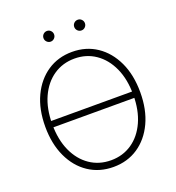

<svg xmlns="http://www.w3.org/2000/svg" viewBox="-160 -1037 1073 1172"><g transform="rotate(-20 376.5 -450.5)"><path d="M650.4 -384.3V-343.3H101.6V-384.3ZM377 9.8Q286.1 9.8 216.3 -36.6Q146.5 -83 107.2 -167.2Q67.9 -251.5 67.9 -363.3Q67.9 -476.1 107.4 -560.1Q147 -644 216.6 -690.7Q286.1 -737.3 377 -737.3Q467.8 -737.3 537.1 -690.7Q606.4 -644 645.8 -560.1Q685.1 -476.1 685.1 -363.3Q685.1 -251 645.8 -167Q606.4 -83 537.1 -36.6Q467.8 9.8 377 9.8ZM377 -33.7Q453.6 -33.7 512.9 -74.2Q572.3 -114.7 606 -189Q639.6 -263.2 639.6 -363.3Q639.6 -464.4 606 -538.3Q572.3 -612.3 512.9 -653.1Q453.6 -693.8 377 -693.8Q300.3 -693.8 240.7 -653.3Q181.2 -612.8 147.2 -538.8Q113.3 -464.8 113.3 -363.3Q113.3 -263.2 146.7 -189.2Q180.2 -115.2 239.7 -74.5Q299.3 -33.7 377 -33.7ZM477.5 -840.3Q462.9 -840.3 452.6 -850.6Q442.4 -860.8 442.4 -875Q442.4 -889.6 452.6 -899.7Q462.9 -909.7 477.5 -909.7Q491.7 -909.7 501.7 -899.4Q511.7 -889.2 511.7 -875Q511.7 -860.8 501.7 -850.6Q491.7 -840.3 477.5 -840.3ZM277.3 -840.3Q263.2 -840.3 252.9 -850.6Q242.7 -860.8 242.7 -875Q242.7 -889.6 252.9 -899.7Q263.2 -909.7 277.3 -909.7Q291.5 -909.7 301.5 -899.4Q311.5 -889.2 311.5 -875Q311.5 -860.8 301.5 -850.6Q291.5 -840.3 277.3 -840.3Z"/></g></svg>

Font: Inter ExtraLight
Style: Regular
Weight: 250
Designer: Rasmus Andersson
Foundry: rsms
Version: Version 4.001;git-66647c0bb